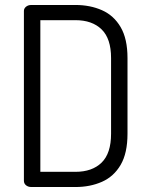

<svg xmlns="http://www.w3.org/2000/svg" viewBox="-20 -751 600 771"><path d="M106 0Q93 0 84.5 -7Q76 -14 76 -25V-707Q76 -717 84.5 -724Q93 -731 106 -731H283Q342 -731 389.5 -710Q437 -689 464.5 -642Q492 -595 492 -518V-214Q492 -136 464.5 -89Q437 -42 389.5 -21Q342 0 283 0ZM142 -61H283Q350 -61 388 -98Q426 -135 426 -214V-518Q426 -596 388 -633Q350 -670 283 -670H142Z"/></svg>

Font: Dosis
Style: Regular
Weight: 400
Designer: EdgarTolentino, PabloImpallari, IginoMarini
Foundry: EdgarTolentino, PabloImpallari, IginoMarini
Version: Version 3.001; ttfautohint (v1.8.2)